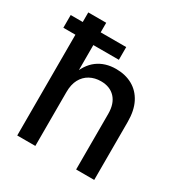

<svg xmlns="http://www.w3.org/2000/svg" viewBox="-170 -856 935 983"><g transform="rotate(30 297.0 -364.0)"><path d="M176.8 -318.8V0H69.8V-727.5H175.8V-408.2H159.7Q183.6 -481 229 -514.6Q274.4 -548.3 338.9 -548.3Q394 -548.3 436 -524.9Q478 -501.5 501.5 -455.8Q524.9 -410.2 524.9 -342.8V0H418V-329.1Q418 -388.7 387.5 -421.9Q356.9 -455.1 303.2 -455.1Q267.1 -455.1 238.3 -439.5Q209.5 -423.8 193.1 -393.6Q176.8 -363.3 176.8 -318.8ZM-1.5 -595.7V-670.9H326.7V-595.7Z"/></g></svg>

Font: Inter 17pt Medium
Style: Regular
Weight: 500
Version: Version 4.001;git-66647c0bb